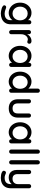

<svg xmlns="http://www.w3.org/2000/svg" viewBox="1800 -2580 980 4619"><g transform="rotate(90 2289.5 -270.0)"><path d="M289 -538Q332 -538 368 -524Q404 -510 430.5 -488.5Q457 -467 472 -444Q487 -421 487 -404L464 -403V-483Q464 -504 478 -519Q492 -534 514 -534Q536 -534 550 -519.5Q564 -505 564 -483V-42Q564 43 528 96.5Q492 150 432.5 175Q373 200 302 200Q277 200 243 193.5Q209 187 180.5 178Q152 169 141 160Q118 148 110.5 132Q103 116 110 100Q120 78 137 73Q154 68 176 76Q186 79 207 87Q228 95 254 101.5Q280 108 303 108Q383 108 423.5 71Q464 34 464 -30V-120L475 -113Q472 -92 456.5 -70.5Q441 -49 416 -31Q391 -13 358.5 -1.5Q326 10 292 10Q221 10 165 -25.5Q109 -61 76 -122.5Q43 -184 43 -264Q43 -344 76 -405.5Q109 -467 164.5 -502.5Q220 -538 289 -538ZM304 -446Q255 -446 218 -422Q181 -398 160 -357Q139 -316 139 -264Q139 -212 160 -171Q181 -130 218 -106Q255 -82 304 -82Q353 -82 390 -105.5Q427 -129 448 -170.5Q469 -212 469 -264Q469 -316 448 -357.5Q427 -399 390 -422.5Q353 -446 304 -446Z M753 0Q731 0 717 -14.5Q703 -29 703 -51V-475Q703 -497 717 -511.5Q731 -526 753 -526Q774 -526 788.5 -511.5Q803 -497 803 -475V-363L793 -406Q801 -434 817.5 -458Q834 -482 857 -500Q880 -518 908.5 -528Q937 -538 968 -538Q994 -538 1013 -524Q1032 -510 1032 -489Q1032 -462 1018 -449.5Q1004 -437 987 -437Q972 -437 958 -443.5Q944 -450 925 -450Q904 -450 882 -439Q860 -428 842 -406.5Q824 -385 813.5 -356Q803 -327 803 -291V-51Q803 -29 788.5 -14.5Q774 0 753 0Z M1540 -534Q1562 -534 1576 -519.5Q1590 -505 1590 -483V-51Q1590 -29 1576 -14.5Q1562 0 1540 0Q1519 0 1504.5 -14.5Q1490 -29 1490 -51V-123L1511 -120Q1511 -102 1496.5 -80Q1482 -58 1457 -37.5Q1432 -17 1398 -3.5Q1364 10 1325 10Q1256 10 1201 -25.5Q1146 -61 1114 -123Q1082 -185 1082 -264Q1082 -345 1114 -406.5Q1146 -468 1200.5 -503Q1255 -538 1322 -538Q1365 -538 1401.5 -524Q1438 -510 1465 -488Q1492 -466 1506.5 -441.5Q1521 -417 1521 -395L1490 -392V-483Q1490 -504 1504.5 -519Q1519 -534 1540 -534ZM1336 -82Q1383 -82 1419 -106Q1455 -130 1475 -171.5Q1495 -213 1495 -264Q1495 -316 1475 -357Q1455 -398 1419 -422Q1383 -446 1336 -446Q1290 -446 1254.5 -422Q1219 -398 1198.5 -357Q1178 -316 1178 -264Q1178 -213 1198.5 -171.5Q1219 -130 1254.5 -106Q1290 -82 1336 -82Z M2161 -740Q2183 -740 2197 -726Q2211 -712 2211 -689V-51Q2211 -29 2197 -14.5Q2183 0 2161 0Q2140 0 2125.5 -14.5Q2111 -29 2111 -51V-123L2132 -122Q2132 -104 2117.5 -81.5Q2103 -59 2078 -38Q2053 -17 2019 -3.5Q1985 10 1946 10Q1877 10 1822 -25.5Q1767 -61 1735 -122.5Q1703 -184 1703 -264Q1703 -344 1735 -405.5Q1767 -467 1821.5 -502.5Q1876 -538 1943 -538Q1985 -538 2021.5 -524Q2058 -510 2085 -488Q2112 -466 2127 -441.5Q2142 -417 2142 -395L2111 -392V-689Q2111 -711 2125.5 -725.5Q2140 -740 2161 -740ZM1957 -82Q2005 -82 2040.5 -106Q2076 -130 2096 -171Q2116 -212 2116 -264Q2116 -316 2096 -357Q2076 -398 2040 -422Q2004 -446 1957 -446Q1911 -446 1875.5 -422Q1840 -398 1819.5 -357Q1799 -316 1799 -264Q1799 -212 1819.5 -171Q1840 -130 1875.5 -106Q1911 -82 1957 -82Z M2759 -526Q2780 -526 2794.5 -511.5Q2809 -497 2809 -475V-212Q2809 -108 2751 -49.5Q2693 9 2587 9Q2482 9 2424.5 -49.5Q2367 -108 2367 -212V-475Q2367 -497 2381 -511.5Q2395 -526 2417 -526Q2438 -526 2452.5 -511.5Q2467 -497 2467 -475V-212Q2467 -147 2497.5 -115Q2528 -83 2587 -83Q2647 -83 2678 -115Q2709 -147 2709 -212V-475Q2709 -497 2723 -511.5Q2737 -526 2759 -526Z M3379 -534Q3401 -534 3415 -519.5Q3429 -505 3429 -483V-51Q3429 -29 3415 -14.5Q3401 0 3379 0Q3358 0 3343.5 -14.5Q3329 -29 3329 -51V-123L3350 -120Q3350 -102 3335.5 -80Q3321 -58 3296 -37.5Q3271 -17 3237 -3.5Q3203 10 3164 10Q3095 10 3040 -25.5Q2985 -61 2953 -123Q2921 -185 2921 -264Q2921 -345 2953 -406.5Q2985 -468 3039.5 -503Q3094 -538 3161 -538Q3204 -538 3240.5 -524Q3277 -510 3304 -488Q3331 -466 3345.5 -441.5Q3360 -417 3360 -395L3329 -392V-483Q3329 -504 3343.5 -519Q3358 -534 3379 -534ZM3175 -82Q3222 -82 3258 -106Q3294 -130 3314 -171.5Q3334 -213 3334 -264Q3334 -316 3314 -357Q3294 -398 3258 -422Q3222 -446 3175 -446Q3129 -446 3093.5 -422Q3058 -398 3037.5 -357Q3017 -316 3017 -264Q3017 -213 3037.5 -171.5Q3058 -130 3093.5 -106Q3129 -82 3175 -82Z M3677 -51Q3677 -29 3662.5 -14.5Q3648 0 3627 0Q3606 0 3591.5 -14.5Q3577 -29 3577 -51V-689Q3577 -711 3592 -725.5Q3607 -740 3628 -740Q3650 -740 3663.5 -725.5Q3677 -711 3677 -689Z M3934 -51Q3934 -29 3919.5 -14.5Q3905 0 3884 0Q3863 0 3848.5 -14.5Q3834 -29 3834 -51V-689Q3834 -711 3849 -725.5Q3864 -740 3885 -740Q3907 -740 3920.5 -725.5Q3934 -711 3934 -689Z M4459 -530Q4481 -530 4495 -515.5Q4509 -501 4509 -479V-49Q4509 39 4475.5 94Q4442 149 4385.5 174.5Q4329 200 4258 200Q4222 200 4186 193.5Q4150 187 4127 175Q4103 164 4093 148Q4083 132 4090 113Q4097 89 4114 80.5Q4131 72 4149 79Q4166 86 4194 97Q4222 108 4258 108Q4307 108 4341 92Q4375 76 4392.5 42Q4410 8 4410 -46V-115L4426 -91Q4410 -58 4384 -36Q4358 -14 4322.5 -2Q4287 10 4244 10Q4189 10 4149.5 -14.5Q4110 -39 4089 -82.5Q4068 -126 4068 -182V-479Q4068 -501 4082 -515.5Q4096 -530 4118 -530Q4139 -530 4153.5 -515.5Q4168 -501 4168 -479V-209Q4168 -143 4197 -112.5Q4226 -82 4283 -82Q4321 -82 4349 -98Q4377 -114 4393 -142.5Q4409 -171 4409 -209V-479Q4409 -501 4423.5 -515.5Q4438 -530 4459 -530Z"/></g></svg>

Font: Quicksand Light SemiBold
Style: Regular
Weight: 600
Version: Version 3.006